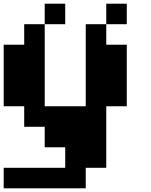

<svg xmlns="http://www.w3.org/2000/svg" viewBox="-20 -1020 818 1040"><path d="M666.7 -888.9H555.6V-1000H666.7ZM444.4 -888.9H555.6V-777.8H666.7V-444.4H555.6V-111.1H444.4V0H0V-111.1H333.3V-222.2H222.2V-333.3H111.1V-444.4H0V-777.8H111.1V-888.9H222.2V-444.4H444.4ZM333.3 -888.9H222.2V-1000H333.3Z"/></svg>

Font: Pixeloid Sans
Style: Bold
Weight: 700
Monospace: yes
Designer: GGBot
Version: 0.3